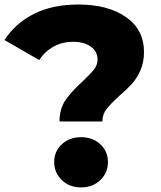

<svg xmlns="http://www.w3.org/2000/svg" viewBox="-24 -812 704 841"><path d="M337.8 -455.6Q372.2 -487.8 387.8 -507.8Q403.3 -527.8 403.3 -551.1Q403.3 -586.7 373.9 -607.8Q344.4 -628.9 296.7 -628.9Q248.9 -628.9 210.6 -607.8Q172.2 -586.7 147.8 -548.9L-4.4 -636.7Q43.3 -710 124.4 -751.1Q205.6 -792.2 318.9 -792.2Q448.9 -792.2 527.8 -737.2Q606.7 -682.2 606.7 -584.4Q606.7 -538.9 591.1 -503.9Q575.6 -468.9 553.9 -445Q532.2 -421.1 498.9 -392.2Q461.1 -357.8 442.8 -334.4Q424.4 -311.1 424.4 -280H236.7Q236.7 -335.6 262.8 -373.3Q288.9 -411.1 337.8 -455.6ZM213.3 -102.2Q213.3 -148.9 246.7 -180Q280 -211.1 331.1 -211.1Q382.2 -211.1 415.6 -180Q448.9 -148.9 448.9 -102.2Q448.9 -55.6 415.6 -23.3Q382.2 8.9 331.1 8.9Q280 8.9 246.7 -23.3Q213.3 -55.6 213.3 -102.2Z"/></svg>

Font: Paperlogy 9 Black
Style: Regular
Weight: 900
Designer: redesigned by Lee Juim, glyphs from Gmarket Sans & Montserrat
Foundry: PT&
Version: Version 1.001